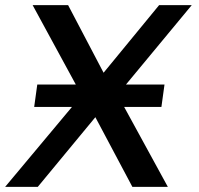

<svg xmlns="http://www.w3.org/2000/svg" viewBox="-90 -727 773 747"><path d="M563 0 393 -311H538L550 -398H400L656 -707H529L313 -444L175 -707H37L205 -398H55L43 -311H190L-70 0H57L281 -271L425 0Z"/></svg>

Font: Brisa Sans Medium
Style: Italic
Weight: 600
Italic angle: -8°
Designer: Dalton Maag Ltd
Foundry: Dalton Maag Ltd
Version: Version 1.101;July 10, 2019;FontCreator 11.5.0.2425 64-bit